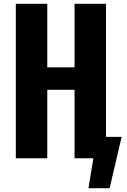

<svg xmlns="http://www.w3.org/2000/svg" viewBox="-20 -830 668 1007"><path d="M63 0V-810H228V-477H371V-810H536V0H371V-359H228V0ZM444 157 488 -112H618L555 157Z"/></svg>

Font: Oswald SemiBold
Style: Regular
Weight: 600
Designer: Vernon Adams
Foundry: Vernon Adams
Version: Version 4.103;gftools[0.9.33.dev8+g029e19f]